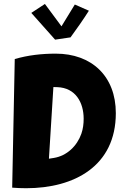

<svg xmlns="http://www.w3.org/2000/svg" viewBox="-20 -970 623 985"><path d="M253.9 -523.4 273.4 -522.9C368.2 -520 409.2 -443.4 409.2 -360.8C409.2 -335 406.2 -309.6 397.5 -284.2C375.5 -221.2 323.2 -170.4 255.9 -159.7L231 -155.8ZM42.5 -7.3C66.4 -5.4 90.3 -4.4 114.3 -4.4C360.8 -4.4 574.2 -117.7 574.2 -389.6C574.2 -580.1 449.2 -694.8 266.1 -694.8C194.3 -694.8 123.5 -687 55.7 -667ZM262.7 -766.6 341.8 -778.3C374.5 -822.8 406.2 -868.2 436 -915L363.8 -946.8L295.4 -835L210.4 -949.7L140.6 -903.8Z"/></svg>

Font: Luckiest Guy
Style: Regular
Weight: 400
Designer: Astigmatic (AOETI)
Foundry: Astigmatic (AOETI)
Version: Version 1.001